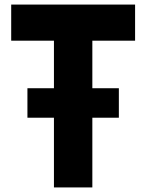

<svg xmlns="http://www.w3.org/2000/svg" viewBox="-20 -820 640 840"><path d="M100 -305V-434H500V-305ZM216 0V-642H29V-800H571V-642H384V0Z"/></svg>

Font: Martian Mono Condensed
Style: Bold
Weight: 700
Width: 3
Designer: Roman Shamin
Foundry: Evil Martians
Version: Version 1.000